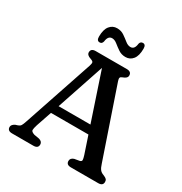

<svg xmlns="http://www.w3.org/2000/svg" viewBox="-201 -1039 1128 1188"><g transform="rotate(30 362.5 -445.0)"><path d="M240.5 -27.5Q240.5 0 207 0H55Q21.5 0 21.5 -27.5Q21.5 -44 44.5 -56L63 -62Q75.5 -66.5 81.2 -75.8Q87 -85 95.5 -111L261.5 -604Q267.5 -622.5 264.8 -630Q262 -637.5 245 -643Q215 -652.5 215 -672.5Q215 -700 248.5 -700H470.5Q504 -700 504 -672.5Q504 -652.5 473 -642Q461 -638 458.5 -630.8Q456 -623.5 461 -608.5L629 -116Q637 -90 646.8 -77.8Q656.5 -65.5 674.5 -59.5Q691.5 -52.5 697.5 -45.8Q703.5 -39 703.5 -27.5Q703.5 0 670.5 0H475Q442 0 442 -27.5Q442 -48 466.5 -56L503.5 -62.5Q516 -66 515.8 -76Q515.5 -86 508.5 -108L467.5 -230.5H200L162.5 -120.5Q154 -93.5 154.2 -81.8Q154.5 -70 178.5 -62L215.5 -55.5Q240.5 -48 240.5 -27.5ZM220 -290H447.5L334 -629.5ZM425.5 -760Q396.5 -760 374.5 -775Q352.5 -790 334 -805Q315.5 -820 297.5 -820Q268.5 -820 263.5 -777.5Q259 -758.5 242 -758.5Q221 -758.5 221 -788Q221 -838.5 241.2 -863.8Q261.5 -889 293.5 -889Q322.5 -889 344.2 -874Q366 -859 384.5 -844Q403 -829 421.5 -829Q450.5 -829 455 -871.5Q459.5 -890 477 -890Q497.5 -890 497.5 -860.5Q497.5 -810 477.5 -785Q457.5 -760 425.5 -760Z"/></g></svg>

Font: Fraunces 9pt SuperSoft
Style: Regular
Weight: 400
Version: Version 1.000;[b76b70a41]